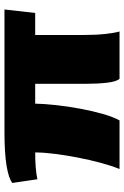

<svg xmlns="http://www.w3.org/2000/svg" viewBox="136 -704 568 881"><g transform="rotate(-90 420.5 -264.0)"><path d="M85 0Q100 -37 113.5 -87Q127 -137 137.5 -191.5Q148 -246 154.5 -297Q161 -348 161 -387Q122 -387 91.5 -384.5Q61 -382 38 -377L21 -492Q43 -509 100.5 -518.5Q158 -528 255 -528H817L801 -387H700V-165Q700 -109 704.5 -67Q709 -25 716 0H499Q486 -14 481 -57Q476 -100 476 -153V-387H385Q384 -344 378 -289.5Q372 -235 361.5 -179Q351 -123 337.5 -76Q324 -29 308 0Z"/></g></svg>

Font: Archivo Expanded Black
Style: Regular
Weight: 900
Width: 7
Designer: Hector Gatti
Foundry: Omnibus-Type
Version: Version 2.001